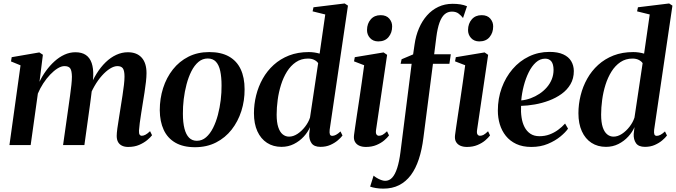

<svg xmlns="http://www.w3.org/2000/svg" viewBox="-20 -837 3900 1108"><path d="M227.5 -521 208 -365Q223.5 -398 245.5 -428.2Q267.5 -458.5 294.5 -483Q321.5 -507.5 352 -521.5Q382.5 -535.5 415.5 -535.5Q452 -535.5 475.2 -519.8Q498.5 -504 509 -473.2Q519.5 -442.5 518 -398.5Q518 -391 516.8 -379.2Q515.5 -367.5 513.8 -353.8Q512 -340 509.5 -326.5L494.5 -323.5Q512.5 -372 536.8 -411Q561 -450 589.8 -477.8Q618.5 -505.5 651 -520.5Q683.5 -535.5 718 -535.5Q769.5 -535.5 797.5 -504.5Q825.5 -473.5 825.5 -415Q825.5 -393.5 822.2 -364.5Q819 -335.5 814 -303.8Q809 -272 804 -241.5Q799.5 -213.5 794.8 -183.5Q790 -153.5 786.5 -127Q783 -100.5 782 -83Q781.5 -66 786 -59.8Q790.5 -53.5 798.5 -53.5Q808 -53.5 819.5 -59.5Q831 -65.5 846 -80L857.5 -56.5Q848.5 -44.5 829.8 -28.8Q811 -13 783.5 -1Q756 11 719.5 11Q698.5 11 683.5 3.5Q668.5 -4 661 -18Q653.5 -32 653.5 -53Q653.5 -67.5 657.2 -96Q661 -124.5 666.8 -158.2Q672.5 -192 677 -223Q682 -254.5 687 -286.5Q692 -318.5 695.2 -346.8Q698.5 -375 698.5 -395Q698.5 -428 689.5 -441.8Q680.5 -455.5 657.5 -455.5Q638 -455.5 614.8 -441Q591.5 -426.5 568.2 -400.5Q545 -374.5 525 -339.8Q505 -305 491 -264L512 -341.5Q510.5 -322.5 508.5 -304.2Q506.5 -286 504 -267.8Q501.5 -249.5 499 -230L467 0H344L375.5 -222.5Q380 -254.5 384.5 -286.8Q389 -319 392 -347.2Q395 -375.5 395 -394.5Q394.5 -428.5 385.5 -442Q376.5 -455.5 352 -455.5Q333.5 -455.5 312.2 -442.2Q291 -429 269.5 -406.5Q248 -384 229.5 -355.5Q211 -327 198.5 -297L157 0H34.5L98.5 -460L43.5 -482.5L47.5 -507L207 -534.5Z M1187.5 -536.5Q1256 -536.5 1301.2 -511Q1346.5 -485.5 1369 -437.5Q1391.5 -389.5 1391.5 -322Q1392 -256.5 1372.8 -196.2Q1353.5 -136 1316.8 -89Q1280 -42 1226.8 -14.8Q1173.5 12.5 1105 12.5Q1037.5 12.5 992.2 -13.5Q947 -39.5 924.8 -87.5Q902.5 -135.5 902 -201Q902 -268 921.2 -328.5Q940.5 -389 977.5 -436Q1014.5 -483 1067.5 -509.8Q1120.5 -536.5 1187.5 -536.5ZM1179 -499.5Q1148.5 -499.5 1125 -479.5Q1101.5 -459.5 1084.5 -425.8Q1067.5 -392 1056.5 -350.2Q1045.5 -308.5 1040.2 -264.5Q1035 -220.5 1035.5 -180.5Q1035.5 -130 1044.5 -95Q1053.5 -60 1071.2 -42.2Q1089 -24.5 1116 -24.5Q1146 -24.5 1169.2 -44.8Q1192.5 -65 1209.5 -98.8Q1226.5 -132.5 1237.5 -174.2Q1248.5 -216 1253.8 -260Q1259 -304 1258.5 -343.5Q1258.5 -392 1251 -427Q1243.5 -462 1226 -480.8Q1208.5 -499.5 1179 -499.5Z M1882.5 -88.5Q1880.5 -70.5 1883.8 -61.8Q1887 -53 1897.5 -53Q1907.5 -53 1919 -59Q1930.5 -65 1945 -78.5L1956.5 -55Q1947 -42 1929 -26.8Q1911 -11.5 1886 -0.5Q1861 10.5 1829.5 10.5Q1792.5 10.5 1777.8 -10.8Q1763 -32 1764.5 -64L1769 -103.5Q1757 -75 1733 -48.8Q1709 -22.5 1676.2 -6Q1643.5 10.5 1604.5 10.5Q1556.5 10.5 1520.8 -12.8Q1485 -36 1465.2 -79.5Q1445.5 -123 1445.5 -183.5Q1445.5 -235.5 1458.2 -286.8Q1471 -338 1496.2 -383Q1521.5 -428 1559.5 -462.5Q1597.5 -497 1648 -516.8Q1698.5 -536.5 1762 -536.5Q1778.5 -536.5 1795 -534Q1811.5 -531.5 1824.5 -527.5L1857 -753.5L1784 -771.5L1789 -795L1969 -817L1988 -804.5ZM1816 -472.5Q1809.5 -483 1794.2 -491Q1779 -499 1757.5 -499Q1718 -499 1687.8 -478.5Q1657.5 -458 1636.2 -424Q1615 -390 1601.8 -347.8Q1588.5 -305.5 1582.5 -260.8Q1576.5 -216 1576.5 -175.5Q1576.5 -131 1585.8 -103Q1595 -75 1611.2 -61.8Q1627.5 -48.5 1648 -48.5Q1672.5 -48.5 1696.8 -64.5Q1721 -80.5 1740.5 -105.8Q1760 -131 1769 -158.5Z M2091.5 11Q2070 11 2053.5 3.8Q2037 -3.5 2028.5 -18.5Q2020 -33.5 2023 -57.5Q2024.5 -70 2028.8 -99.2Q2033 -128.5 2039.2 -169.8Q2045.5 -211 2052.8 -259.8Q2060 -308.5 2067.5 -360Q2075 -411.5 2081.5 -460.5L2023 -483L2027.5 -507L2193.5 -534.5L2214 -520.5L2150 -86.5Q2147.5 -68 2152.8 -60.8Q2158 -53.5 2167 -53.5Q2177.5 -53.5 2187.8 -59Q2198 -64.5 2213.5 -79.5L2225 -55.5Q2215 -42 2196.8 -26.5Q2178.5 -11 2152 0Q2125.5 11 2091.5 11ZM2163 -598Q2133 -598 2115.2 -617.8Q2097.5 -637.5 2098 -664.5Q2098.5 -701 2119.5 -725.2Q2140.5 -749.5 2176.5 -749.5Q2209.5 -749.5 2226.5 -729.5Q2243.5 -709.5 2243 -684Q2243 -648 2222.2 -623Q2201.5 -598 2163 -598Z M2372.5 -581Q2379.5 -631 2397.8 -673.5Q2416 -716 2444 -747.8Q2472 -779.5 2509.2 -797.2Q2546.5 -815 2592 -815Q2616 -815 2636.8 -811.8Q2657.5 -808.5 2675 -801L2652 -733Q2642 -746.5 2627 -758.2Q2612 -770 2588 -770Q2563.5 -770 2545.8 -754.5Q2528 -739 2516.2 -706.2Q2504.5 -673.5 2498 -623L2485.5 -524H2581.5L2573.5 -469H2478.5L2423.5 -42.5Q2415 26.5 2397 81.2Q2379 136 2350.8 173.8Q2322.5 211.5 2283.2 231.5Q2244 251.5 2192 251.5Q2168.5 251.5 2149.2 248.2Q2130 245 2116 240L2136 176.5Q2142.5 182.5 2154 189.5Q2165.5 196.5 2178.8 201.5Q2192 206.5 2202.5 206.5Q2226.5 206.5 2243.2 188.2Q2260 170 2272 133Q2284 96 2291 41L2355.5 -469H2292L2297.5 -495L2364 -523ZM2674.5 11Q2653 11 2636.5 3.8Q2620 -3.5 2611.5 -18.5Q2603 -33.5 2606 -57.5Q2607.5 -70 2611.8 -99.2Q2616 -128.5 2622.2 -169.8Q2628.5 -211 2635.8 -259.8Q2643 -308.5 2650.5 -360Q2658 -411.5 2664.5 -460.5L2606 -483L2610.5 -507L2776.5 -534.5L2797 -520.5L2733 -86.5Q2730.5 -68 2735.8 -60.8Q2741 -53.5 2750 -53.5Q2760.5 -53.5 2770.8 -59Q2781 -64.5 2796.5 -79.5L2808 -55.5Q2798 -42 2779.8 -26.5Q2761.5 -11 2735 0Q2708.5 11 2674.5 11ZM2746 -598Q2716 -598 2698.2 -617.8Q2680.5 -637.5 2681 -664.5Q2681.5 -701 2702.5 -725.2Q2723.5 -749.5 2759.5 -749.5Q2792.5 -749.5 2809.5 -729.5Q2826.5 -709.5 2826 -684Q2826 -648 2805.2 -623Q2784.5 -598 2746 -598Z M3258 -94.5Q3243.5 -73.5 3213.8 -49Q3184 -24.5 3141.8 -6.8Q3099.5 11 3046.5 11Q2996 11 2959.2 -6.2Q2922.5 -23.5 2899 -53Q2875.5 -82.5 2864.2 -120Q2853 -157.5 2853 -198.5Q2853 -269 2875.5 -330.2Q2898 -391.5 2938 -438.2Q2978 -485 3032.5 -511.2Q3087 -537.5 3151 -537.5Q3199.5 -537.5 3230.5 -523.2Q3261.5 -509 3276.2 -484.2Q3291 -459.5 3291.5 -427.5Q3291.5 -384 3272.2 -351Q3253 -318 3220.5 -294.8Q3188 -271.5 3148 -256.5Q3108 -241.5 3066 -234.2Q3024 -227 2987 -226Q2985 -191.5 2989.8 -159.8Q2994.5 -128 3007 -103.8Q3019.5 -79.5 3040.8 -65.2Q3062 -51 3093 -51Q3124.5 -51 3151.2 -61Q3178 -71 3200.5 -87.5Q3223 -104 3241 -124ZM3126 -498.5Q3096.5 -498.5 3072.5 -476.8Q3048.5 -455 3031 -419.5Q3013.5 -384 3002.5 -341.5Q2991.5 -299 2988 -257.5Q3015.5 -260 3042.5 -270Q3069.5 -280 3093.2 -295.8Q3117 -311.5 3135.5 -332.8Q3154 -354 3164.2 -379.5Q3174.5 -405 3174.5 -434.5Q3174 -467.5 3161.5 -483Q3149 -498.5 3126 -498.5Z M3755 -88.5Q3753 -70.5 3756.2 -61.8Q3759.5 -53 3770 -53Q3780 -53 3791.5 -59Q3803 -65 3817.5 -78.5L3829 -55Q3819.5 -42 3801.5 -26.8Q3783.5 -11.5 3758.5 -0.5Q3733.5 10.5 3702 10.5Q3665 10.5 3650.2 -10.8Q3635.5 -32 3637 -64L3641.5 -103.5Q3629.5 -75 3605.5 -48.8Q3581.5 -22.5 3548.8 -6Q3516 10.5 3477 10.5Q3429 10.5 3393.2 -12.8Q3357.5 -36 3337.8 -79.5Q3318 -123 3318 -183.5Q3318 -235.5 3330.8 -286.8Q3343.5 -338 3368.8 -383Q3394 -428 3432 -462.5Q3470 -497 3520.5 -516.8Q3571 -536.5 3634.5 -536.5Q3651 -536.5 3667.5 -534Q3684 -531.5 3697 -527.5L3729.5 -753.5L3656.5 -771.5L3661.5 -795L3841.5 -817L3860.5 -804.5ZM3688.5 -472.5Q3682 -483 3666.8 -491Q3651.5 -499 3630 -499Q3590.5 -499 3560.2 -478.5Q3530 -458 3508.8 -424Q3487.5 -390 3474.2 -347.8Q3461 -305.5 3455 -260.8Q3449 -216 3449 -175.5Q3449 -131 3458.2 -103Q3467.5 -75 3483.8 -61.8Q3500 -48.5 3520.5 -48.5Q3545 -48.5 3569.2 -64.5Q3593.5 -80.5 3613 -105.8Q3632.5 -131 3641.5 -158.5Z"/></svg>

Font: Merriweather 96pt SemiBold
Style: Italic
Weight: 600
Italic angle: -7.8°
Version: Version 2.101